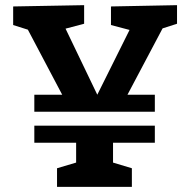

<svg xmlns="http://www.w3.org/2000/svg" viewBox="-20 -724 735 744"><path d="M113 -291V-357H221L88 -609L31 -627V-699L306 -704V-632L234 -613L357 -357L482 -608L410 -627V-699L666 -704V-632L610 -614L474 -357H580V-291ZM201 0V-72L275 -94V-171H113V-237H580V-171H418V-94L491 -72V0Z"/></svg>

Font: Bitter
Style: Bold
Weight: 700
Designer: Sol Matas, and Bitter project Authors
Foundry: Sol Matas
Version: Version 2.001